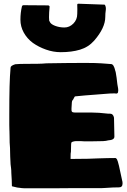

<svg xmlns="http://www.w3.org/2000/svg" viewBox="-20 -1010 685 1034"><path d="M270 4H112Q101 4 97 3Q92 2 86 1.5Q80 1 73 0L52 -5Q47 -5 44 -8Q44 -10 44 -10Q44 -36 41 -78Q41 -94 39.5 -105Q38 -116 37 -125L35 -167Q34 -176 34.5 -187Q35 -198 34 -212L32 -242Q31 -261 31.5 -276Q32 -291 31 -301Q31 -306 30.5 -313.5Q30 -321 30 -338.5Q30 -356 30 -390Q30 -485 31.5 -543.5Q33 -602 37 -646Q37 -656 62 -664Q72 -665 85.5 -665.5Q99 -666 111 -666Q152 -666 181.5 -666.5Q211 -667 230 -669Q289 -670 333 -670.5Q377 -671 408 -671H452Q494 -671 525 -669Q556 -667 578 -665Q593 -665 601 -628Q603 -624 604 -616Q605 -608 608 -591Q610 -569 612 -557Q614 -545 616 -534Q617 -532 617 -523Q616 -522 616 -515Q615 -506 605 -506Q603 -507 594 -507Q572 -507 546.5 -504.5Q521 -502 489 -500L437 -496L385 -491Q382 -491 377 -480Q374 -473 371 -470.5Q368 -468 367 -459L365 -425Q364 -412 368 -408Q372 -404 383 -404H472Q510 -404 561 -398H571Q590 -398 594 -376L596 -277V-274Q596 -256 562 -254Q553 -251 535 -250Q517 -249 480 -249Q443 -249 431.5 -249Q420 -249 415 -250Q394 -250 388 -250Q382 -250 380 -249Q370 -247 366.5 -244.5Q363 -242 363 -231.5Q363 -221 362 -193Q361 -189 360.5 -182.5Q360 -176 360 -154Q420 -154 454 -155Q488 -156 507 -157Q536 -158 559.5 -158.5Q583 -159 602 -159Q605 -159 610 -152Q614 -145 621 -116Q628 -87 638 -37Q640 -32 640 -22Q640 -1 621 -1Q589 -1 550 2Q543 3 530.5 3Q518 3 479 3Q444 3 401.5 3Q359 3 323.5 3.5Q288 4 270 4ZM307 -729Q267 -729 227.5 -743Q188 -757 157 -779Q126 -802 108 -834.5Q90 -867 90 -904Q90 -923 92 -940.5Q94 -958 98 -975Q100 -982 107 -982L239 -981Q242 -981 245 -978.5Q248 -976 247 -972Q244 -942 244 -917L245 -898L246 -897Q247 -896 247 -895Q247 -894 248 -893Q253 -880 276.5 -871Q300 -862 327 -862Q354 -862 375 -883Q396 -904 396 -935Q396 -948 396.5 -960Q397 -972 396 -984Q396 -990 402 -990L542 -985Q545 -985 546 -982Q552 -970 549.5 -954Q547 -938 547 -919Q547 -860 487 -791Q456 -756 411 -742.5Q366 -729 307 -729Z"/></svg>

Font: Sigmar
Style: Regular
Weight: 400
Designer: Vernon Adams
Foundry: Vernon Adams
Version: Version 1.000; ttfautohint (v1.8.4.7-5d5b);gftools[0.9.24]